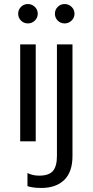

<svg xmlns="http://www.w3.org/2000/svg" viewBox="-20 -700 459 951"><path d="M70 -632Q70 -652 84 -666Q98 -680 118 -680Q138 -680 152.5 -666Q167 -652 167 -632Q167 -612 152.5 -598Q138 -584 118 -584Q98 -584 84 -598Q70 -612 70 -632ZM252 -632Q252 -652 266 -666Q280 -680 300 -680Q320 -680 334.5 -666Q349 -652 349 -632Q349 -612 334.5 -598Q320 -584 300 -584Q280 -584 266 -598Q252 -612 252 -632ZM80 -480H157V0H80ZM116 222V157Q142 170 174 170Q222 170 242 147Q262 124 262 73V-480H339V73Q339 152 298 191.5Q257 231 185 231Q143 231 116 222Z"/></svg>

Font: Prompt Light
Style: Regular
Weight: 300
Designer: Katatrad Team
Foundry: CadsonDemak
Version: Version 1.001